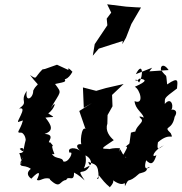

<svg xmlns="http://www.w3.org/2000/svg" viewBox="-20 -838 848 896"><path d="M87 -276C74 -224 45 -216 89 -219C47 -223 96 -232 100 -185C86 -134 95 -121 72 -143C92 -160 100 -121 70 -124C96 -58 56 -49 86 -104C62 -43 86 -77 124 -50C81 -17 154 10 126 -4C169 -49 167 -29 152 1C167 13 188 -21 224 2C234 -11 205 -11 214 1C264 48 257 4 289 2C298 -23 329 19 325 -38C298 -34 321 -48 375 4C329 -65 373 -11 399 -65C345 -41 390 -48 379 -113C422 -91 401 -45 392 -83C420 -69 441 -79 440 -6C417 9 456 -31 439 -12C435 -39 448 -1 493 36C478 48 529 7 499 -3C566 49 562 -7 563 31C587 -19 571 26 630 -28C665 -37 663 -41 668 -55C702 -74 640 -18 662 -90C687 -64 698 -77 710 -114C681 -97 699 -139 745 -160C719 -143 711 -133 717 -174C775 -225 792 -180 777 -216C738 -254 783 -225 795 -293C817 -327 781 -331 774 -323C794 -326 784 -394 749 -353C751 -382 739 -375 806 -425C808 -456 818 -484 760 -444C753 -506 762 -468 731 -512C728 -534 746 -542 767 -511L677 -505L690 -522L614 -492C646 -555 651 -486 629 -453C607 -485 605 -445 631 -471C662 -467 670 -460 609 -433C633 -422 655 -347 608 -366C611 -328 645 -313 651 -289C651 -289 619 -303 636 -286C662 -266 603 -253 610 -201C626 -203 633 -235 591 -219C580 -150 592 -178 566 -153C579 -156 575 -148 543 -95C579 -128 577 -69 541 -141C501 -71 540 -132 540 -146C487 -152 455 -124 490 -143C447 -144 449 -142 511 -184C492 -200 470 -228 481 -260L482 -301L505 -342L503 -395L557 -446L474 -427L429 -414L367 -430L371 -335L409 -357L350 -320L379 -236C360 -252 351 -166 363 -157C374 -171 310 -171 358 -131C334 -154 290 -150 305 -125C328 -136 299 -74 275 -85C272 -109 227 -90 219 -131C195 -133 226 -115 234 -119C207 -185 245 -138 214 -174C191 -167 247 -210 188 -213C233 -228 220 -254 192 -289C233 -295 241 -285 205 -309C235 -328 249 -382 216 -331C264 -416 271 -400 237 -446C289 -458 298 -452 264 -491C270 -451 300 -469 318 -503C290 -532 299 -515 304 -497L300 -511L246 -536L181 -513C176 -497 215 -523 178 -514C138 -474 155 -465 120 -488C172 -419 159 -464 135 -415C136 -379 95 -356 105 -414C69 -361 117 -366 69 -331C115 -345 45 -257 69 -270ZM499 -779 478 -751 481 -720 422 -632 413 -578 441 -611 553 -647 551 -632 568 -662 593 -726 638 -803 614 -804 569 -807 480 -818Z"/></svg>

Font: Asimov Aggro
Style: CondIt
Weight: 500
Designer: Google
Version: Version 2.000980; 2014